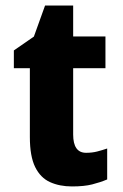

<svg xmlns="http://www.w3.org/2000/svg" viewBox="-20 -667 445 697"><path d="M292.5 -112.3Q314 -112.3 332.3 -116.9Q350.6 -121.6 369.1 -127.9V-15.6Q343.8 -4.9 314.7 2.4Q285.6 9.8 241.2 9.8Q196.3 9.8 161.6 -5.9Q127 -21.5 107.7 -60.5Q88.4 -99.6 88.4 -169.4V-419.4H30.3V-483.9L103 -534.2L143.6 -647H245.6V-534.7H362.8V-419.4H245.6V-178.7Q245.6 -112.3 292.5 -112.3Z"/></svg>

Font: Lunasima
Style: Bold
Weight: 700
Designer: The DocRepair Project, Monotype Design Team
Foundry: Google
Version: Version 2.009